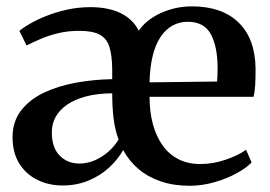

<svg xmlns="http://www.w3.org/2000/svg" viewBox="-20 -573 850 604"><path d="M176.5 10.5Q134 10.5 98.2 -6.8Q62.5 -24 41 -58Q19.5 -92 19.5 -141.5Q19.5 -190.5 46.2 -225.2Q73 -260 118.2 -281.5Q163.5 -303 219.5 -313Q275.5 -323 333 -324V-355.5Q332.5 -399.5 324 -426Q315.5 -452.5 293.2 -464.2Q271 -476 229.5 -476Q193.5 -476 162.8 -468.5Q132 -461 107.2 -450.2Q82.5 -439.5 63.5 -430L41 -476Q51.5 -485 73.2 -497.8Q95 -510.5 124.8 -522.5Q154.5 -534.5 190.2 -542.5Q226 -550.5 264.5 -550.5Q320.5 -550.5 359.2 -531.8Q398 -513 416.5 -476.5Q432 -499.5 457.8 -516.5Q483.5 -533.5 515.8 -543.2Q548 -553 583.5 -553Q678 -553 730.2 -502.5Q782.5 -452 784 -358Q784 -327 782.8 -305.5Q781.5 -284 777.5 -268.5H450.5Q450.5 -221 461 -182.2Q471.5 -143.5 491.8 -115.2Q512 -87 541.8 -72Q571.5 -57 610 -57Q651 -57 691.2 -71Q731.5 -85 754 -102L771.5 -62Q755 -44.5 724.2 -27.8Q693.5 -11 655.5 0Q617.5 11 578 11.5Q527 11.5 486.2 -2.2Q445.5 -16 415.8 -41.2Q386 -66.5 367.5 -101Q350.5 -71 322.8 -45.5Q295 -20 258 -4.8Q221 10.5 176.5 10.5ZM450.5 -314 663 -316.5Q664 -326.5 664.2 -337.8Q664.5 -349 664.5 -359Q664.5 -425.5 643.5 -465Q622.5 -504.5 570.5 -504.5Q545 -504.5 523.2 -492.8Q501.5 -481 485.5 -457.5Q469.5 -434 460.5 -398Q451.5 -362 450.5 -314ZM229.5 -58.5Q254.5 -58.5 277.8 -68.5Q301 -78.5 320.5 -95.5Q340 -112.5 353 -134Q341.5 -165.5 337.2 -201Q333 -236.5 333 -279.5Q286.5 -279 251 -269.8Q215.5 -260.5 191.5 -244Q167.5 -227.5 155.2 -205.5Q143 -183.5 143 -157Q143 -108.5 167.8 -83.5Q192.5 -58.5 229.5 -58.5Z"/></svg>

Font: Merriweather 60pt SemiBold
Style: Regular
Weight: 600
Version: Version 2.100